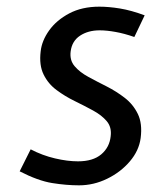

<svg xmlns="http://www.w3.org/2000/svg" viewBox="-20 -546 456 576"><path d="M217 10Q179 10 136.8 3.2Q94.5 -3.5 39 -32L72 -98Q107.5 -79.5 145 -70.8Q182.5 -62 214 -62Q259 -62 283.8 -83Q308.5 -104 312 -137Q315.5 -164.5 300.2 -182.5Q285 -200.5 259.2 -214.5Q233.5 -228.5 204.2 -242.8Q175 -257 149.8 -275.8Q124.5 -294.5 110.8 -322.5Q97 -350.5 102 -392Q105.5 -424 127.5 -454.8Q149.5 -485.5 187.8 -505.8Q226 -526 278 -526Q306.5 -526 340 -520.5Q373.5 -515 414 -500L383 -435Q353 -445.5 326.5 -450.2Q300 -455 279 -455Q244.5 -455 220.2 -439Q196 -423 192 -392Q188.5 -365.5 203.8 -347.5Q219 -329.5 244.8 -315.5Q270.5 -301.5 299.8 -286.8Q329 -272 354.2 -252.5Q379.5 -233 393.5 -204.2Q407.5 -175.5 402 -132Q397 -94 369.5 -61.8Q342 -29.5 301.5 -9.8Q261 10 217 10Z"/></svg>

Font: Expletus Sans
Style: Italic
Weight: 400
Italic angle: -7°
Designer: Jasper de Waard
Foundry: Designtown
Version: Version 7.500